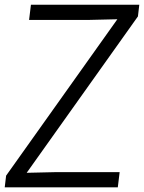

<svg xmlns="http://www.w3.org/2000/svg" viewBox="-30 -800 615 820"><path d="M-3.9 -49.8 471.2 -717.8 345.2 -714.8H94.2L102.1 -779.8H564.9L559.1 -730L84 -62L210 -64.9H481L473.1 0H-9.8Z"/></svg>

Font: Cooper Hewitt
Style: Book Italic
Weight: 706
Designer: Village Type and Design LLC
Foundry: Cooper Hewitt Smithsonian Design Museum
Version: 1.000